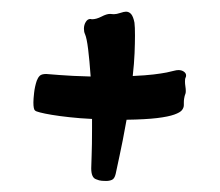

<svg xmlns="http://www.w3.org/2000/svg" viewBox="-20 -493 382 334"><path d="M213.9 -453.6Q214.4 -449.7 214.6 -444.3Q214.8 -439 214.8 -431.2Q214.8 -418.5 214.1 -400.6Q213.4 -382.8 210.9 -360.8Q233.4 -361.8 247.3 -363.5Q261.2 -365.2 269.8 -366.9Q278.3 -368.7 282.7 -369.9Q287.1 -371.1 290.5 -371.1Q295.9 -371.1 299.8 -368.4Q303.7 -365.7 303.7 -361.8Q303.7 -359.9 303.2 -358.9Q302.2 -356.9 302 -355.2Q301.8 -353.5 301.8 -351.1Q301.8 -347.2 302.5 -342.8Q303.2 -338.4 303.2 -334.5Q303.2 -330.6 302.2 -328.9Q301.3 -327.1 300.3 -321.3Q299.8 -318.4 299.8 -314.5Q299.8 -310.5 299.8 -310.1Q299.8 -305.7 296.6 -301.5Q293.5 -297.4 283.2 -293.7Q272.9 -290 253.2 -287.6Q233.4 -285.2 200.2 -284.7Q192.9 -244.1 188 -222.2Q183.1 -200.2 181.2 -190.4Q179.2 -182.1 174.8 -180.2Q170.4 -178.2 164.6 -178.2Q161.6 -178.2 157.2 -178.5Q152.8 -178.7 147 -181.2Q138.7 -184.1 138.7 -200.2Q138.7 -205.1 139.4 -222.7Q140.1 -240.2 140.1 -268.6V-286.1Q118.7 -287.1 101.1 -289.1Q83.5 -291 70.3 -293.2Q57.1 -295.4 49.6 -297.4Q42 -299.3 41 -300.8Q38.1 -302.7 38.1 -314.9Q38.1 -320.3 39.3 -331.3Q40.5 -342.3 43.9 -352.5Q45.9 -357.9 49.1 -361.1Q52.2 -364.3 60.5 -364.3Q63 -364.3 83.5 -362.5Q104 -360.8 137.7 -359.9Q135.7 -388.2 133.3 -407.5Q130.9 -426.8 127.9 -433.6Q126 -437.5 126 -442.9Q126 -449.7 129.2 -454.8Q132.3 -460 137.2 -460Q138.2 -460 138.7 -459.7Q139.2 -459.5 140.1 -459.5Q147.5 -459.5 156.5 -464.1Q165.5 -468.8 171.4 -468.8Q172.9 -468.8 175 -468.5Q177.2 -468.3 178.2 -468.3Q182.6 -468.3 189.2 -470.5Q195.8 -472.7 199.2 -472.7Q204.6 -472.7 208.3 -468.3Q211.9 -463.9 213.9 -453.6Z"/></svg>

Font: Engagement
Style: Regular
Weight: 400
Designer: Astigmatic (AOETI)
Foundry: Astigmatic (AOETI)
Version: Version 1.000